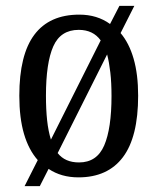

<svg xmlns="http://www.w3.org/2000/svg" viewBox="-20 -596 538 656"><path d="M109 -49Q78 -84 62 -138.5Q46 -193 46 -269Q46 -409 97.5 -477.5Q149 -546 251 -546Q312 -546 356 -514L388 -576H439L392 -483Q421 -449 436.5 -395.5Q452 -342 452 -269Q452 -128 400 -59Q348 10 248 10Q189 10 146 -19L116 40H64ZM324 -458Q298 -494 249 -494Q187 -494 162 -437.5Q137 -381 137 -269Q137 -222 141 -185Q145 -148 154 -119ZM250 -41Q311 -41 336 -99Q361 -157 361 -268Q361 -313 357 -348Q353 -383 346 -410L177 -73Q202 -41 250 -41Z"/></svg>

Font: Noto Serif Georgian Condensed
Style: Regular
Weight: 400
Width: 3
Designer: Monotype Design Team, Akaki Razmadze
Foundry: Google LLC
Version: Version 2.003; ttfautohint (v1.8.4.7-5d5b)